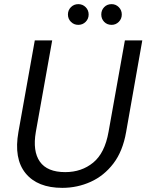

<svg xmlns="http://www.w3.org/2000/svg" viewBox="-20 -895 707 927"><path d="M281 12Q161 12 103.5 -58.5Q46 -129 69 -258L148 -700H232L153 -258Q137 -165 172.5 -114.5Q208 -64 295 -64Q374 -64 430 -110Q486 -156 504 -258L583 -700H667L589 -258Q573 -165 527.5 -105.5Q482 -46 417.5 -17Q353 12 281 12ZM358 -775Q337 -775 322.5 -789.5Q308 -804 308 -825Q308 -846 322.5 -860.5Q337 -875 358 -875Q379 -875 393.5 -860.5Q408 -846 408 -825Q408 -804 393.5 -789.5Q379 -775 358 -775ZM519 -775Q497 -775 483 -789.5Q469 -804 469 -825Q469 -846 483 -860.5Q497 -875 519 -875Q539 -875 553.5 -860.5Q568 -846 568 -825Q568 -804 553.5 -789.5Q539 -775 519 -775Z"/></svg>

Font: DM Sans Italic
Style: Regular
Weight: 400
Italic angle: -10°
Designer: Colophon Foundry, Jonny Pinhorn
Foundry: Colophon Foundry
Version: Version 4.004; ttfautohint (v1.8.4.7-5d5b)